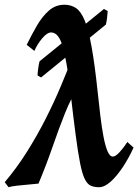

<svg xmlns="http://www.w3.org/2000/svg" viewBox="-49 -762 585 802"><path d="M508.8 -145.5Q489.7 -103 464.8 -65.2Q439.9 -27.3 413.8 -3.7Q387.7 20 364.7 20Q343.8 20 329.6 13.4Q315.4 6.8 304.9 -14.6Q294.4 -36.1 285.6 -80.1Q276.9 -124 267.1 -197.8Q257.3 -271.5 244.6 -383.3Q229.5 -513.2 212.4 -569.8Q195.3 -626.5 164.6 -626.5Q147.9 -626.5 127.2 -601.8Q106.4 -577.1 94.7 -549.3L62.5 -574.7Q83.5 -617.7 105.7 -655.8Q127.9 -693.8 155.5 -718Q183.1 -742.2 220.2 -742.2Q248 -742.2 268.8 -728Q289.6 -713.9 305.2 -675.5Q320.8 -637.2 333.7 -565.7Q346.7 -494.1 358.9 -378.9Q364.3 -327.1 370.1 -278.6Q376 -230 383.3 -191.4Q390.6 -152.8 400.1 -130.4Q409.7 -107.9 422.4 -107.9Q433.6 -107.9 451.2 -127.2Q468.8 -146.5 482.9 -168.9ZM286.6 -415.5Q248 -353.5 221.7 -287.1Q195.3 -220.7 170.4 -148.2Q145.5 -75.7 111.8 4.9Q100.1 6.3 74.5 8.5Q48.8 10.7 23.7 13.4Q-1.5 16.1 -13.2 20L-29.3 -1Q20.5 -59.6 63.2 -127.4Q106 -195.3 141.4 -265.1Q176.8 -335 204.1 -399.7Q231.4 -464.4 251 -516.1Q255.4 -511.7 261.2 -497.1Q267.1 -482.4 272.7 -464.8Q278.3 -447.3 282.2 -433.3Q286.1 -419.4 286.6 -415.5ZM400.9 -715.8Q400.4 -704.6 398.2 -687Q396 -669.4 393.1 -659.2L122.6 -438.5L107.9 -446.8Q107.9 -456.5 110.4 -474.9Q112.8 -493.2 116.2 -505.9L385.3 -724.6Z"/></svg>

Font: Gentium Book Plus
Style: Bold Italic
Weight: 700
Italic angle: -8°
Designer: Victor Gaultney, Annie Olsen, Iska Routamaa, Becca Hirsbrunner
Foundry: SIL International
Version: Version 6.101